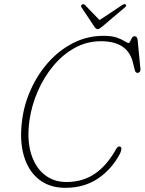

<svg xmlns="http://www.w3.org/2000/svg" viewBox="-20 -887 695 922"><path d="M558.5 -182Q564 -179 562.8 -169.8Q561.5 -160.5 557 -151Q518 -75.5 451.2 -30.2Q384.5 15 294 15Q218.5 15 167.2 -25.2Q116 -65.5 94.5 -139Q73 -212.5 86.5 -312.5Q96.5 -388.5 129.5 -460.5Q162.5 -532.5 214.2 -590Q266 -647.5 333 -681.2Q400 -715 477.5 -715Q516 -715 540.5 -706.5Q565 -698 578.5 -689.2Q592 -680.5 596.5 -680.5Q602 -680.5 605.2 -688.5Q608.5 -696.5 613.2 -704.8Q618 -713 626.5 -713Q639 -713 641 -694.5L654.5 -554Q655.5 -547.5 651.2 -542.2Q647 -537 641 -537Q630.5 -537 627.5 -550L617.5 -589.5Q592 -689 464.5 -689Q397 -689 339 -657Q281 -625 235.8 -570.5Q190.5 -516 161 -448Q131.5 -380 121.5 -308.5Q109 -219 128.2 -152.5Q147.5 -86 192 -49.5Q236.5 -13 299 -13Q376.5 -13 434.2 -51.8Q492 -90.5 536 -168.5Q546.5 -188.5 558.5 -182ZM468.5 -757.5Q456 -747 449.5 -747Q441.5 -747 434 -757.5L371 -852.5Q366 -861 374.5 -865.5Q381.5 -869.5 388.5 -862.5L458 -790.5L566.5 -862.5Q578 -870 583 -865.5Q589.5 -860 581 -852.5Z"/></svg>

Font: Fraunces 72pt SuperSoft Thin
Style: Italic
Weight: 100
Italic angle: -16°
Version: Version 1.000;[b76b70a41]